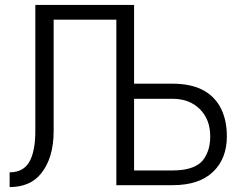

<svg xmlns="http://www.w3.org/2000/svg" viewBox="-20 -760 984 788"><path d="M19.5 -52.7Q81.5 -52.7 105.5 -105.5Q125 -148.9 125 -222.2V-739.7H530.3V-416.5H688.5Q828.1 -416.5 881.8 -324.2Q911.1 -272.9 911.1 -200.2Q911.1 -108.9 854 -54.4Q796.9 0 688.5 0H457.5V-679.2H200.2V-222.2Q200.2 -110.4 147 -45.9Q102.5 7.8 19.5 7.8ZM530.3 -354.5V-60.5H688.5Q768.1 -60.5 804.7 -93.8Q820.3 -107.9 831.5 -135.3Q842.8 -162.6 842.8 -200.2Q842.8 -269.5 800.3 -312Q757.8 -354.5 688.5 -354.5Z"/></svg>

Font: News Cycle
Style: Regular
Weight: 500
Version: Version 0.5.2